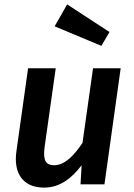

<svg xmlns="http://www.w3.org/2000/svg" viewBox="-20 -840 609 875"><path d="M286 -820 229 -720 442 -631 479 -694ZM181 15C251 15 305 -25 352 -87L347 0H456L530 -529H404L356 -189C321 -137 278 -87 227 -87C191 -87 175 -106 183 -168L234 -529H108L55 -152C40 -50 85 15 181 15Z"/></svg>

Font: Fira Sans Medium
Style: Italic
Weight: 500
Italic angle: -8°
Designer: bBox Type GmbH & Carrois Corporate GbR & Edenspiekermann AG
Foundry: bBox Type GmbH & Carrois Corporate GbR & Edenspiekermann AG
Version: Version 4.301;PS 004.301;hotconv 1.0.88;makeotf.lib2.5.64775